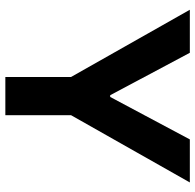

<svg xmlns="http://www.w3.org/2000/svg" viewBox="-26 -722 747 736"><g transform="rotate(90 348.0 -353.5)"><path d="M181.8 -707.2 344.5 -401.9H351.2L513.9 -707.2H678.9L421 -251.7V0H274.7V-251.7L16.9 -707.2Z"/></g></svg>

Font: Pretendard Variable
Style: Regular
Weight: 400
Designer: Base glyphs from Inter by Rasmus Andersson; Hangul glyphs from Noto Sans CJK(Source Han Sans) by Jang Soo-young and Kang
Foundry: Kil Hyung-jin
Version: Version 1.100;FEAKit 1.0